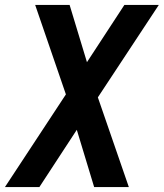

<svg xmlns="http://www.w3.org/2000/svg" viewBox="-38 -755 661 775"><path d="M-18 0H121L272 -231L342 0H482L357 -362L603 -735H464L313 -504L243 -735H104L228 -374Z"/></svg>

Font: Iosevka Sparkle Oblique
Style: Bold
Weight: 700
Italic angle: -9°
Designer: Belleve Invis
Foundry: Belleve Invis
Version: Version 4.5.0; ttfautohint (v1.8.3)